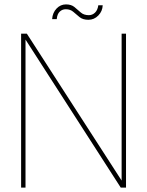

<svg xmlns="http://www.w3.org/2000/svg" viewBox="-20 -853 669 873"><path d="M76 0V-700H102L533 -32V-700H553V0H529L96 -673V0ZM382 -763Q357 -763 342 -775Q327 -787 313.5 -799Q300 -811 279 -811Q263 -811 251.5 -800Q240 -789 238 -766H217Q219 -795 237 -814Q255 -833 280 -833Q304 -833 318.5 -821Q333 -809 347 -796.5Q361 -784 384 -784Q400 -784 412 -795.5Q424 -807 427 -829H447Q446 -802 427 -782.5Q408 -763 382 -763Z"/></svg>

Font: DM Sans 24pt Thin
Style: Regular
Weight: 250
Designer: Colophon Foundry, Jonny Pinhorn
Foundry: Colophon Foundry
Version: Version 4.004;gftools[0.9.30]